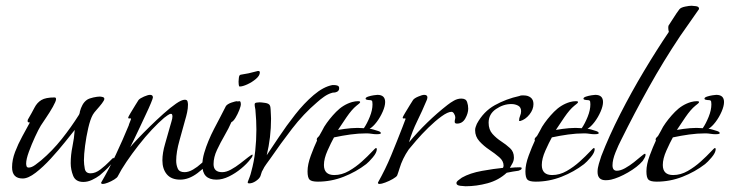

<svg xmlns="http://www.w3.org/2000/svg" viewBox="-20 -625 2539 668"><path d="M270 8Q243 8 234.5 -13.5Q226 -35 226 -57Q226 -86 232 -115Q238 -144 240 -173Q228 -158 206 -130.5Q184 -103 157 -73.5Q130 -44 104 -24Q78 -4 59 -4Q22 -4 22 -43Q22 -69 32.5 -96.5Q43 -124 57.5 -150.5Q72 -177 84 -199H82Q76 -199 76 -204Q76 -206 76.5 -207Q77 -208 77 -209Q91 -233 100 -250.5Q109 -268 124 -277Q139 -286 170 -286Q175 -286 175 -280Q175 -273 164 -253.5Q153 -234 140 -215Q127 -196 122 -188Q114 -175 102 -149Q90 -123 80.5 -97Q71 -71 71 -56Q71 -51 72.5 -46.5Q74 -42 80 -42Q90 -42 103 -51.5Q116 -61 123 -67Q162 -100 195 -141.5Q228 -183 255 -226Q258 -232 258 -237Q261 -249 267 -260Q273 -271 283 -278Q291 -283 305 -286Q319 -289 327 -289Q331 -289 337 -287.5Q343 -286 343 -281Q343 -276 334.5 -265Q326 -254 316.5 -243.5Q307 -233 303 -226Q294 -210 287 -179.5Q280 -149 276 -118Q272 -87 272 -67Q272 -54 275 -38Q278 -22 295 -22Q312 -22 329.5 -35.5Q347 -49 360 -62.5Q373 -76 375 -76Q376 -76 376 -74Q376 -65 366 -53Q356 -41 344.5 -30.5Q333 -20 327 -15Q315 -6 300 1Q285 8 270 8Z M338 15Q331 15 332 10Q360 -38 383.5 -88Q407 -138 428 -189Q428 -191 432 -200.5Q436 -210 436 -211Q436 -214 431 -213Q426 -212 426 -216Q426 -218 434 -231.5Q442 -245 451 -259.5Q460 -274 462 -277Q467 -283 481 -289Q495 -295 502 -295Q512 -295 512 -286Q512 -283 505 -266Q498 -249 487 -226Q476 -203 465 -179Q454 -155 445 -137Q436 -119 433 -113Q441 -123 459.5 -142.5Q478 -162 501.5 -185Q525 -208 549 -229.5Q573 -251 592.5 -264.5Q612 -278 623 -278Q631 -278 632.5 -272Q634 -266 634 -261Q634 -248 631 -234Q628 -220 624 -207Q616 -177 604.5 -136.5Q593 -96 593 -66Q593 -51 598.5 -38.5Q604 -26 622 -26Q636 -26 651.5 -35Q667 -44 680.5 -56.5Q694 -69 704.5 -78Q715 -87 718 -87Q719 -87 719 -85Q719 -82 717.5 -77.5Q716 -73 714 -71Q698 -46 667.5 -23Q637 0 607 0Q576 0 560.5 -18.5Q545 -37 545 -67Q545 -93 554.5 -125Q564 -157 571 -183Q573 -191 576.5 -202Q580 -213 580 -221Q580 -223 579 -226Q578 -229 575 -229Q570 -229 562.5 -223.5Q555 -218 551 -215Q532 -199 508.5 -174Q485 -149 462 -119.5Q439 -90 420 -62Q401 -34 390 -12Q388 -7 377.5 -0.5Q367 6 355.5 10.5Q344 15 338 15Z M814 -324Q811 -324 810.5 -331.5Q810 -339 810 -341Q810 -344 811 -354Q812 -364 817 -365Q831 -367 845 -370Q859 -373 873 -377Q875 -378 879 -378Q884 -378 884 -373Q884 -362 870.5 -350.5Q857 -339 840.5 -331.5Q824 -324 814 -324ZM733 0Q684 0 684 -50Q684 -71 690.5 -93Q697 -115 705 -134Q714 -156 725 -177Q736 -198 747 -219Q752 -228 756.5 -237.5Q761 -247 766 -256Q771 -263 785 -268Q799 -273 807 -273Q808 -273 807 -272.5Q806 -272 806 -272Q806 -272 806.5 -272Q807 -272 807 -271Q809 -273 812 -273Q816 -273 817 -269.5Q818 -266 818 -263Q818 -256 812.5 -242Q807 -228 799.5 -215.5Q792 -203 785 -200Q776 -179 761.5 -154Q747 -129 735 -103.5Q723 -78 723 -54Q723 -26 753 -26Q767 -26 783.5 -35Q800 -44 816 -56.5Q832 -69 843.5 -78Q855 -87 858 -87Q859 -87 859 -86.5Q859 -86 859 -86Q859 -82 856 -77.5Q853 -73 851 -71Q839 -55 819 -38.5Q799 -22 776.5 -11Q754 0 733 0Z M847 13Q846 13 844 12.5Q842 12 842 11V8Q845 0 848.5 -9Q852 -18 854 -27Q864 -63 868 -100Q872 -137 872 -174Q872 -206 869 -237Q869 -243 867.5 -249.5Q866 -256 866 -262Q866 -267 872.5 -268Q879 -269 883 -269Q889 -269 902.5 -267Q916 -265 919 -258Q921 -255 921.5 -245Q922 -235 922.5 -225Q923 -215 923 -212Q923 -147 908 -85Q925 -110 950.5 -148.5Q976 -187 1007 -226.5Q1038 -266 1071.5 -294.5Q1105 -323 1136 -329H1144Q1149 -329 1154.5 -327Q1160 -325 1160 -318Q1160 -307 1148 -304Q1145 -303 1141.5 -303Q1138 -303 1135 -302Q1121 -298 1107.5 -288.5Q1094 -279 1083 -269Q1036 -229 996 -177Q956 -125 921 -74Q914 -64 906.5 -54Q899 -44 894 -33Q891 -29 889.5 -23Q888 -17 886 -12Q882 -3 870 5Q858 13 847 13Z M1086 7Q1064 7 1057 0Q1050 -7 1050 -29Q1050 -53 1061.5 -84Q1073 -115 1083 -136Q1083 -137 1082.5 -137.5Q1082 -138 1082 -139Q1082 -144 1085.5 -147Q1089 -150 1091 -153Q1096 -161 1100 -169Q1104 -177 1108 -184Q1125 -211 1149.5 -236Q1174 -261 1205 -270Q1216 -273 1226 -273Q1228 -273 1230.5 -272.5Q1233 -272 1233 -270Q1233 -267 1227.5 -263Q1222 -259 1220 -257Q1204 -244 1185.5 -217Q1167 -190 1156 -173Q1179 -177 1201.5 -179Q1224 -181 1246 -179Q1257 -195 1266.5 -218.5Q1276 -242 1276 -262Q1276 -273 1273.5 -275Q1271 -277 1262 -277Q1260 -277 1256 -278Q1252 -279 1252 -282Q1252 -286 1261 -289Q1270 -292 1280 -293.5Q1290 -295 1293 -295Q1320 -295 1320 -270Q1320 -256 1311.5 -236.5Q1303 -217 1290.5 -200.5Q1278 -184 1266 -177Q1269 -177 1278.5 -174.5Q1288 -172 1296.5 -169Q1305 -166 1305 -162Q1305 -159 1299 -158.5Q1293 -158 1291 -158Q1282 -158 1273 -159.5Q1264 -161 1255 -161Q1227 -161 1198.5 -157Q1170 -153 1142 -147Q1132 -129 1119.5 -101Q1107 -73 1107 -51Q1107 -16 1143 -16Q1169 -16 1193.5 -30Q1218 -44 1239 -63Q1260 -82 1273 -96Q1286 -110 1288 -110Q1291 -110 1291 -106Q1291 -94 1277 -77.5Q1263 -61 1254 -54Q1219 -27 1175.5 -10Q1132 7 1086 7Z M1301 15Q1294 15 1295 10Q1321 -36 1341 -84.5Q1361 -133 1380 -182L1391 -211Q1391 -214 1386 -213Q1381 -212 1381 -216Q1381 -218 1389 -231.5Q1397 -245 1406 -259.5Q1415 -274 1417 -277Q1421 -283 1435 -289Q1449 -295 1456 -295Q1467 -295 1467 -286Q1467 -283 1466 -280Q1465 -277 1464 -275Q1449 -239 1431.5 -203.5Q1414 -168 1403 -130Q1432 -165 1466.5 -198.5Q1501 -232 1537 -260Q1547 -268 1559.5 -275Q1572 -282 1585 -282Q1601 -282 1605 -270.5Q1609 -259 1609 -247Q1609 -231 1599 -213Q1589 -195 1570 -195Q1562 -195 1562 -201Q1562 -206 1563 -209.5Q1564 -213 1564 -217Q1564 -222 1560 -229Q1556 -236 1551 -236Q1538 -236 1516 -220Q1494 -204 1470.5 -181Q1447 -158 1428.5 -136.5Q1410 -115 1402 -105Q1391 -89 1383 -72.5Q1375 -56 1370 -39Q1368 -33 1366 -26.5Q1364 -20 1362 -15Q1360 -10 1347 -2.5Q1334 5 1320.5 10Q1307 15 1301 15Z M1600 23Q1596 23 1582 21.5Q1568 20 1568 12Q1568 7 1575.5 1.5Q1583 -4 1587 -7Q1615 -23 1657 -30.5Q1699 -38 1730 -41Q1732 -45 1732 -49Q1732 -65 1717 -78Q1702 -91 1682.5 -104Q1663 -117 1648 -133.5Q1633 -150 1633 -172Q1633 -178 1635 -183.5Q1637 -189 1639 -194Q1662 -237 1701.5 -259Q1741 -281 1787 -291Q1791 -293 1795 -293Q1799 -293 1803 -293Q1817 -293 1826.5 -285.5Q1836 -278 1836 -263Q1836 -244 1822 -226.5Q1808 -209 1790 -204H1787Q1786 -204 1786 -206Q1786 -214 1789.5 -222Q1793 -230 1793 -238Q1793 -252 1782.5 -257.5Q1772 -263 1759 -263Q1731 -263 1705.5 -245.5Q1680 -228 1680 -198Q1680 -174 1693.5 -159Q1707 -144 1724 -133Q1741 -122 1754.5 -109.5Q1768 -97 1768 -77Q1768 -67 1763.5 -58Q1759 -49 1754 -41Q1763 -42 1771.5 -42.5Q1780 -43 1789 -43Q1795 -43 1795 -40Q1795 -36 1791 -34Q1787 -32 1784 -31Q1774 -30 1764 -28Q1754 -26 1743 -24Q1715 2 1676.5 12.5Q1638 23 1600 23Z M1844 7Q1822 7 1815 0Q1808 -7 1808 -29Q1808 -53 1819.5 -84Q1831 -115 1841 -136Q1841 -137 1840.5 -137.5Q1840 -138 1840 -139Q1840 -144 1843.5 -147Q1847 -150 1849 -153Q1854 -161 1858 -169Q1862 -177 1866 -184Q1883 -211 1907.5 -236Q1932 -261 1963 -270Q1974 -273 1984 -273Q1986 -273 1988.5 -272.5Q1991 -272 1991 -270Q1991 -267 1985.5 -263Q1980 -259 1978 -257Q1962 -244 1943.5 -217Q1925 -190 1914 -173Q1937 -177 1959.5 -179Q1982 -181 2004 -179Q2015 -195 2024.5 -218.5Q2034 -242 2034 -262Q2034 -273 2031.5 -275Q2029 -277 2020 -277Q2018 -277 2014 -278Q2010 -279 2010 -282Q2010 -286 2019 -289Q2028 -292 2038 -293.5Q2048 -295 2051 -295Q2078 -295 2078 -270Q2078 -256 2069.5 -236.5Q2061 -217 2048.5 -200.5Q2036 -184 2024 -177Q2027 -177 2036.5 -174.5Q2046 -172 2054.5 -169Q2063 -166 2063 -162Q2063 -159 2057 -158.5Q2051 -158 2049 -158Q2040 -158 2031 -159.5Q2022 -161 2013 -161Q1985 -161 1956.5 -157Q1928 -153 1900 -147Q1890 -129 1877.5 -101Q1865 -73 1865 -51Q1865 -16 1901 -16Q1927 -16 1951.5 -30Q1976 -44 1997 -63Q2018 -82 2031 -96Q2044 -110 2046 -110Q2049 -110 2049 -106Q2049 -94 2035 -77.5Q2021 -61 2012 -54Q1977 -27 1933.5 -10Q1890 7 1844 7Z M2087 2Q2059 2 2059 -27Q2059 -40 2063.5 -55Q2068 -70 2072 -82Q2099 -152 2138 -228.5Q2177 -305 2221 -378.5Q2265 -452 2307 -514Q2305 -522 2305 -528Q2305 -533 2306 -536Q2309 -540 2317 -553Q2325 -566 2333.5 -578.5Q2342 -591 2344 -593Q2349 -599 2363.5 -602Q2378 -605 2386 -605Q2391 -605 2401.5 -603.5Q2412 -602 2412 -595Q2412 -592 2411 -592Q2395 -569 2378.5 -545.5Q2362 -522 2346 -499Q2288 -412 2237.5 -321.5Q2187 -231 2141 -138Q2132 -121 2121.5 -95Q2111 -69 2111 -50Q2111 -31 2126 -31Q2139 -31 2155 -40Q2171 -49 2185.5 -60.5Q2200 -72 2210.5 -81Q2221 -90 2224 -90Q2226 -90 2226 -86Q2226 -82 2222.5 -75.5Q2219 -69 2216 -65Q2198 -44 2165 -25Q2132 -6 2106 0Q2102 1 2097 1.5Q2092 2 2087 2Z M2265 7Q2243 7 2236 0Q2229 -7 2229 -29Q2229 -53 2240.5 -84Q2252 -115 2262 -136Q2262 -137 2261.5 -137.5Q2261 -138 2261 -139Q2261 -144 2264.5 -147Q2268 -150 2270 -153Q2275 -161 2279 -169Q2283 -177 2287 -184Q2304 -211 2328.5 -236Q2353 -261 2384 -270Q2395 -273 2405 -273Q2407 -273 2409.5 -272.5Q2412 -272 2412 -270Q2412 -267 2406.5 -263Q2401 -259 2399 -257Q2383 -244 2364.5 -217Q2346 -190 2335 -173Q2358 -177 2380.5 -179Q2403 -181 2425 -179Q2436 -195 2445.5 -218.5Q2455 -242 2455 -262Q2455 -273 2452.5 -275Q2450 -277 2441 -277Q2439 -277 2435 -278Q2431 -279 2431 -282Q2431 -286 2440 -289Q2449 -292 2459 -293.5Q2469 -295 2472 -295Q2499 -295 2499 -270Q2499 -256 2490.5 -236.5Q2482 -217 2469.5 -200.5Q2457 -184 2445 -177Q2448 -177 2457.5 -174.5Q2467 -172 2475.5 -169Q2484 -166 2484 -162Q2484 -159 2478 -158.5Q2472 -158 2470 -158Q2461 -158 2452 -159.5Q2443 -161 2434 -161Q2406 -161 2377.5 -157Q2349 -153 2321 -147Q2311 -129 2298.5 -101Q2286 -73 2286 -51Q2286 -16 2322 -16Q2348 -16 2372.5 -30Q2397 -44 2418 -63Q2439 -82 2452 -96Q2465 -110 2467 -110Q2470 -110 2470 -106Q2470 -94 2456 -77.5Q2442 -61 2433 -54Q2398 -27 2354.5 -10Q2311 7 2265 7Z"/></svg>

Font: Bonheur Royale
Style: Regular
Weight: 400
Designer: Robert E. Leuschke
Foundry: Robert E. Leuschke
Version: Version 1.010; ttfautohint (v1.8.3)